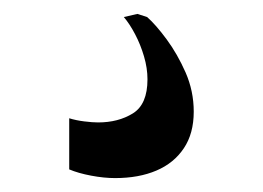

<svg xmlns="http://www.w3.org/2000/svg" viewBox="-20 -26 378 276"><path d="M145.5 230Q129.5 230 111 226.5Q92.5 223 79.5 217.5V144Q89 147 101 148.5Q113 150 121 150Q150 150 171 137Q192 124 192 88Q192 72 187 55Q182 38 174.2 23.2Q166.5 8.5 158 -1.5L177.5 -6L191.5 -1.5Q204 9.5 219.5 30.5Q235 51.5 246.8 78.2Q258.5 105 258.5 134.5Q258.5 166 244.2 187.2Q230 208.5 204.8 219.2Q179.5 230 145.5 230Z"/></svg>

Font: Merriweather 120pt SemiBold
Style: Regular
Weight: 600
Version: Version 2.100